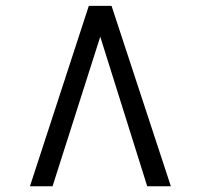

<svg xmlns="http://www.w3.org/2000/svg" viewBox="-20 -768 684 654"><path d="M360 -748 562 -133.5H481.5L321.5 -643L159 -133.5H82L282.5 -748Z"/></svg>

Font: Merriweather 60pt SemiBold
Style: Regular
Weight: 600
Version: Version 2.100